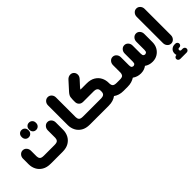

<svg xmlns="http://www.w3.org/2000/svg" viewBox="42 -1433 2459 2459"><g transform="rotate(-45 1271.5 -203.5)"><path d="M288 -438Q261 -438 244 -456Q227 -474 227 -500V-508Q227 -534 244 -552Q261 -570 288 -570Q315 -570 332.5 -552Q350 -534 350 -508V-500Q350 -474 332.5 -456Q315 -438 288 -438ZM423 -438Q396 -438 379 -456Q362 -474 362 -500V-508Q362 -534 379 -552Q396 -570 423 -570Q450 -570 467.5 -552Q485 -534 485 -508V-500Q485 -474 467.5 -456Q450 -438 423 -438ZM462 0H249Q180 0 134 -27.5Q88 -55 65.5 -99.5Q43 -144 43 -195V-296Q43 -330 64 -353Q85 -376 115 -376Q145 -376 166 -353Q187 -330 187 -296V-195Q187 -170 200.5 -152.5Q214 -135 260 -135H451Q497 -135 510.5 -152.5Q524 -170 524 -195V-328Q524 -362 545 -385Q566 -408 596 -408Q626 -408 647 -385Q668 -362 668 -328V-195Q668 -144 645.5 -99.5Q623 -55 577.5 -27.5Q532 0 462 0Z M972 0H958Q888 0 842.5 -27.5Q797 -55 774.5 -99.5Q752 -144 752 -195V-553Q752 -586 773 -608.5Q794 -631 824 -631Q854 -631 875 -608.5Q896 -586 896 -553V-195Q896 -170 909.5 -152.5Q923 -135 969 -135H972Z M1582 -135V0H1568Q1526 0 1493 -10.5Q1460 -21 1434 -40Q1409 -21 1375.5 -10.5Q1342 0 1300 0H960V-135H1298Q1324 -136 1338 -144Q1352 -152 1357 -165.5Q1362 -179 1362 -195V-207Q1362 -223 1357 -236Q1352 -249 1338 -257.5Q1324 -266 1298 -267H1104Q1068 -267 1047.5 -288Q1027 -309 1027 -340V-379Q1027 -395 1030.5 -422.5Q1034 -450 1064 -484L1170 -601Q1197 -631 1233 -631Q1262 -631 1281.5 -611Q1301 -591 1301 -560Q1301 -532 1278 -506L1213 -435Q1205 -427 1198.5 -418.5Q1192 -410 1189 -403Q1188 -402 1188.5 -402Q1189 -402 1190 -402H1300Q1370 -402 1415.5 -374.5Q1461 -347 1483.5 -303Q1506 -259 1506 -207V-195Q1506 -170 1519.5 -152.5Q1533 -135 1579 -135Z M1570 0V-135H1634Q1679 -135 1692 -152Q1705 -169 1705 -193V-328Q1705 -362 1725.5 -385Q1746 -408 1776 -408Q1806 -408 1827 -385Q1848 -362 1848 -328V-182Q1848 -151 1860 -143Q1872 -135 1882 -135Q1892 -135 1904 -143Q1916 -151 1916 -182V-328Q1916 -362 1937 -385Q1958 -408 1988 -408Q2018 -408 2039 -385Q2060 -362 2060 -328V-182Q2060 -151 2072 -143Q2084 -135 2094 -135Q2103 -135 2115.5 -143Q2128 -151 2128 -182V-328Q2128 -362 2149 -385Q2170 -408 2200 -408Q2230 -408 2250.5 -385Q2271 -362 2271 -328V-182Q2271 -128 2247.5 -87Q2224 -46 2184.5 -23Q2145 0 2098 0H2094Q2064 0 2037 -8.5Q2010 -17 1988 -33Q1967 -17 1940.5 -8.5Q1914 0 1885 0H1882Q1851 0 1822.5 -9.5Q1794 -19 1771 -36Q1746 -20 1714.5 -10Q1683 0 1642 0Z M2357 -552Q2357 -585 2378 -608Q2399 -631 2429 -631Q2459 -631 2480 -608Q2501 -585 2501 -552V-77Q2501 -43 2480 -20Q2459 3 2429 3Q2399 3 2378 -20Q2357 -43 2357 -77ZM2372 153Q2370 147 2368.5 139.5Q2367 132 2367 125Q2367 85 2392 63Q2417 41 2449 41H2464Q2479 41 2490 51.5Q2501 62 2501 77Q2501 93 2490 102.5Q2479 112 2464 112H2460Q2453 112 2446.5 116Q2440 120 2440 133Q2440 143 2446 148Q2452 153 2459 153H2486Q2501 153 2512 163Q2523 173 2523 188Q2523 204 2512 214Q2501 224 2486 224H2371Q2356 224 2344.5 214Q2333 204 2333 188Q2333 173 2344.5 163Q2356 153 2371 153Z"/></g></svg>

Font: Beiruti Black
Style: Regular
Weight: 900
Designer: Arlette Boutros
Foundry: Boutros
Version: Version 1.41